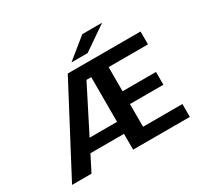

<svg xmlns="http://www.w3.org/2000/svg" viewBox="-178 -1126 1431 1363"><g transform="rotate(-30 537.5 -445.0)"><path d="M45 0 414 -700H1010.5V-594.5H688V-396.5H962V-291.5H688V-105.5H1010.5V0H545.5V-129.5H270.5L204.5 0ZM545.5 -594.5H506.5L320.5 -228H545.5ZM608.5 -755H476L643 -890.5H805.5Z"/></g></svg>

Font: Trispace SemiExpanded SemiBold
Style: Regular
Weight: 600
Width: 6
Designer: Tyler Finck
Foundry: Etcetera Type Company
Version: Version 1.210; ttfautohint (v1.8.3)